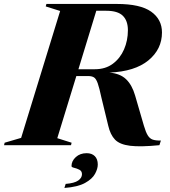

<svg xmlns="http://www.w3.org/2000/svg" viewBox="-70 -735 862 972"><path d="M220 -35.5 292.5 -12.5 289.5 0H-49.5L-46.5 -12.5L37 -37L234.5 -679.5L161.5 -702.5L165 -715H521.5Q640.5 -715 695.2 -676Q750 -637 750 -570.5Q750 -486 681.5 -429.5Q613 -373 483.5 -367.5Q538 -363 568.2 -334Q598.5 -305 614 -251.5L658.5 -98.5Q668 -66 678 -49.8Q688 -33.5 703.2 -28.2Q718.5 -23 744.5 -23.5L737 0Q641 9.5 588.5 3Q536 -3.5 512.2 -28.2Q488.5 -53 478 -98.5L443.5 -240.5Q433 -290 424.8 -313.2Q416.5 -336.5 405.8 -343.2Q395 -350 376.5 -350H316.5ZM410.5 -384.5Q464 -384.5 501.2 -412.2Q538.5 -440 558 -485Q577.5 -530 577.5 -582Q577.5 -630 551.8 -655.2Q526 -680.5 468 -680.5H417.5L327 -384.5ZM292 106Q292 80 313.8 60.2Q335.5 40.5 368.5 40.5Q395 40.5 410 55.5Q425 70.5 425 98Q425 119.5 411 145.2Q397 171 360.5 191.2Q324 211.5 256 216.5L262.5 196Q306.5 192.5 325.8 179Q345 165.5 345 147Q345 131 331.8 124.2Q318.5 117.5 305.2 114.5Q292 111.5 292 106Z"/></svg>

Font: Newsreader 72pt
Style: Bold Italic
Weight: 700
Italic angle: -17°
Designer: Hugues Gentile
Foundry: Production Type
Version: Version 1.003; ttfautohint (v1.8.3)